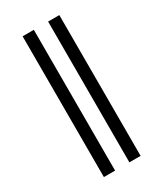

<svg xmlns="http://www.w3.org/2000/svg" viewBox="-235 -911 971 1141"><g transform="rotate(-30 250.0 -340.0)"><path d="M299 143V-823H376V143ZM124 143V-823H201V143Z"/></g></svg>

Font: Iosevka Term
Style: Regular
Weight: 400
Monospace: yes
Designer: Belleve Invis
Foundry: Belleve Invis
Version: Version 30.0.1